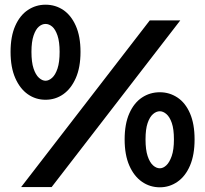

<svg xmlns="http://www.w3.org/2000/svg" viewBox="-20 -795 874 818"><path d="M174 -370Q132 -370 98.5 -393.5Q65 -417 45 -462.5Q25 -508 25 -574Q25 -640 45 -685Q65 -730 99 -752.5Q133 -775 174 -775Q216 -775 249.5 -752.5Q283 -730 303 -685Q323 -640 323 -574Q323 -508 303 -462.5Q283 -417 249.5 -393.5Q216 -370 174 -370ZM174 -451Q188 -451 202 -463.5Q216 -476 225 -503Q234 -530 234 -574Q234 -617 225 -643.5Q216 -670 202.5 -681.5Q189 -693 174 -693Q159 -693 145.5 -681.5Q132 -670 123 -643.5Q114 -617 114 -574Q114 -530 123 -503Q132 -476 146 -463.5Q160 -451 174 -451ZM70 2 618 -708H748L200 2ZM661 3Q619 3 585 -20.5Q551 -44 531 -89.5Q511 -135 511 -201Q511 -267 531 -312Q551 -357 585 -379.5Q619 -402 661 -402Q702 -402 736 -379.5Q770 -357 789.5 -312Q809 -267 809 -201Q809 -135 789.5 -89.5Q770 -44 736 -20.5Q702 3 661 3ZM661 -78Q675 -78 688.5 -90.5Q702 -103 711.5 -130Q721 -157 721 -201Q721 -245 712 -271Q703 -297 689 -309Q675 -321 661 -321Q646 -321 632 -309Q618 -297 609 -271Q600 -245 600 -201Q600 -157 609 -130Q618 -103 632 -90.5Q646 -78 661 -78Z"/></svg>

Font: Lil Grotesk Black
Style: Regular
Weight: 900
Designer: Bastien Sozeau
Foundry: NBR — Bastien Sozeau
Version: Version 3.003; ttfautohint (v1.8.4.7-5d5b);gftools[0.9.33]